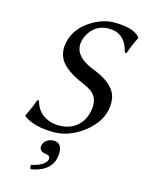

<svg xmlns="http://www.w3.org/2000/svg" viewBox="-131 -736 797 1054"><g transform="rotate(15 267.0 -209.5)"><path d="M235.8 -33.2Q321.3 -33.2 363.8 -96.7Q379.4 -121.1 386.2 -150.9Q403.3 -230.5 351.1 -266.1Q335 -276.9 307.6 -289.1Q199.7 -334 168.9 -388.2Q145.5 -431.2 157.2 -484.9Q175.3 -570.3 264.2 -622.6Q324.7 -657.7 383.8 -658.2Q493.2 -658.2 529.3 -616.7Q532.2 -613.3 532.2 -612.8L533.7 -609.9Q508.3 -560.5 493.2 -514.2L482.9 -513.2Q461.4 -604 392.1 -615.7Q379.4 -617.7 366.2 -618.2Q293.9 -618.2 255.9 -558.6Q242.2 -536.6 236.8 -512.2Q218.8 -427.2 338.9 -379.9Q340.8 -379.4 341.8 -378.9Q449.2 -337.4 474.1 -274.4Q488.8 -235.4 478.5 -186Q461.4 -106 377.4 -45.4Q299.8 9.8 217.8 9.8Q198.2 9.8 179.9 8.3Q161.6 6.8 147 4.4Q132.3 2 119.1 -1.5Q106 -4.9 95.9 -8.8Q85.9 -12.7 77.6 -16.4Q69.3 -20 63.7 -23.4Q58.1 -26.9 54.2 -29.3Q50.3 -31.7 49.3 -32.2L46.4 -35.2L44.9 -38.1Q72.8 -96.2 85.9 -136.2L96.2 -137.2Q112.8 -67.9 179.2 -43Q206.1 -33.2 235.8 -33.2ZM231.4 54.2Q272.9 54.2 277.8 99.6Q279.8 118.2 275.4 140.1Q259.8 213.4 167.5 235.4Q157.7 237.8 148.4 238.8Q142.6 230 145.5 214.8Q210.4 201.2 228.5 169.9Q231 165.5 231.4 162.1Q235.8 140.6 211.9 136.7Q208.5 136.2 206.1 136.2Q167 128.9 171.9 99.1Q172.4 97.7 172.4 97.2Q178.7 67.4 211.9 57.1Q221.7 54.2 231.4 54.2Z"/></g></svg>

Font: Linux Biolinum Capitals O
Style: Italic Samll Caps
Weight: 400
Italic angle: -12°
Designer: Philipp H. Poll
Foundry: Philipp H. Poll
Version: Version 0.6.2